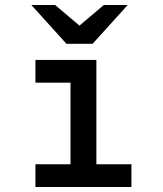

<svg xmlns="http://www.w3.org/2000/svg" viewBox="-20 -752 656 772"><path d="M263.5 -5V-511H367.5V-5ZM122.5 0V-91.5H508.5V0ZM122.5 -419.5V-511H328.5V-419.5ZM247 -576 106 -732H201.5L299.5 -649L397.5 -732H493.5L352.5 -576Z"/></svg>

Font: Overpass Mono Light SemiBold
Style: Regular
Weight: 600
Monospace: yes
Version: Version 4.000